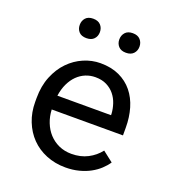

<svg xmlns="http://www.w3.org/2000/svg" viewBox="-135 -840 870 956"><g transform="rotate(20 300.0 -362.0)"><path d="M318.4 9.8Q262.7 9.8 216.1 -9.3Q169.4 -28.3 136.2 -62.5Q103 -96.7 84.5 -143.6Q65.9 -190.4 65.9 -245.6V-266.1Q65.9 -330.1 86.4 -380.6Q106.9 -431.2 140.9 -466.1Q174.8 -501 218 -519.5Q261.2 -538.1 306.6 -538.1Q363.8 -538.1 406.5 -518.3Q449.2 -498.5 477.5 -463.6Q505.9 -428.7 519.8 -381.3Q533.7 -334 533.7 -278.8V-238.3H156.2Q157.7 -202.1 170.2 -170.4Q182.6 -138.7 204.3 -115Q226.1 -91.3 256.3 -77.6Q286.6 -64 323.2 -64Q371.6 -64 409.2 -83.5Q446.8 -103 471.7 -135.3L526.9 -92.3Q513.7 -72.3 493.9 -54Q474.1 -35.6 448.2 -21.5Q422.4 -7.3 389.6 1.2Q356.9 9.8 318.4 9.8ZM306.6 -463.9Q279.3 -463.9 254.9 -453.9Q230.5 -443.8 210.9 -424.6Q191.4 -405.3 178 -377.2Q164.6 -349.1 159.2 -312.5H443.4V-319.3Q441.9 -345.7 433.3 -371.6Q424.8 -397.5 408.2 -418Q391.6 -438.5 366.5 -451.2Q341.3 -463.9 306.6 -463.9ZM143.1 -682.1Q143.1 -704.1 156.5 -719Q169.9 -733.9 196.3 -733.9Q222.7 -733.9 236.3 -719Q250 -704.1 250 -682.1Q250 -660.2 236.3 -645.5Q222.7 -630.9 196.3 -630.9Q169.9 -630.9 156.5 -645.5Q143.1 -660.2 143.1 -682.1ZM353 -681.2Q353 -703.1 366.5 -718.3Q379.9 -733.4 406.2 -733.4Q432.6 -733.4 446.3 -718.3Q460 -703.1 460 -681.2Q460 -659.7 446.3 -644.8Q432.6 -629.9 406.2 -629.9Q379.9 -629.9 366.5 -644.8Q353 -659.7 353 -681.2Z"/></g></svg>

Font: Roboto Mono
Style: Regular
Weight: 400
Designer: Google
Version: Version 2.000985; 2015; ttfautohint (v1.3)